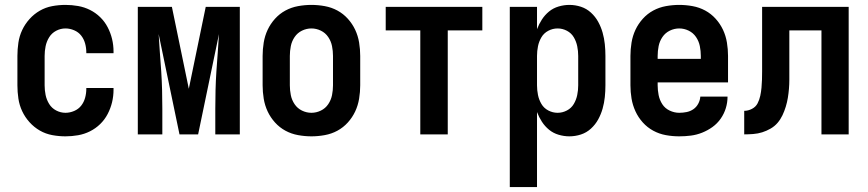

<svg xmlns="http://www.w3.org/2000/svg" viewBox="-20 -548 3540 783"><path d="M247 8Q220 8 193 3Q166 -2 142.5 -15.5Q119 -29 100.5 -49.5Q82 -70 70.5 -94.5Q59 -119 55 -146Q51 -173 51 -200V-320Q51 -347 55 -374Q59 -401 70.5 -425.5Q82 -450 100.5 -470.5Q119 -491 142.5 -504.5Q166 -518 193 -523Q220 -528 247 -528Q273 -528 298.5 -523.5Q324 -519 347 -507.5Q370 -496 388.5 -478Q407 -460 419 -437Q431 -414 437 -389Q443 -364 443 -338V-331H332V-334Q332 -353 327 -371Q322 -389 311 -403Q300 -417 282.5 -424.5Q265 -432 247 -432Q227 -432 209 -422.5Q191 -413 180.5 -396Q170 -379 166 -359.5Q162 -340 162 -320V-200Q162 -180 166 -160.5Q170 -141 180.5 -124Q191 -107 209 -97.5Q227 -88 247 -88Q265 -88 282.5 -95.5Q300 -103 311 -117Q322 -131 327 -149Q332 -167 332 -186V-189H443V-182Q443 -156 437 -131Q431 -106 419 -83Q407 -60 388.5 -42Q370 -24 347 -12.5Q324 -1 298.5 3.5Q273 8 247 8Z M542 0V-520H681L750 -186L819 -520H958V0H858V-104Q858 -142 859 -180.5Q860 -219 862.5 -257Q865 -295 868 -333Q871 -371 873 -409L788 0H712L627 -409Q629 -371 632 -333Q635 -295 637.5 -257Q640 -219 641 -180.5Q642 -142 642 -104V0Z M1250 8Q1223 8 1195.5 3Q1168 -2 1144 -15Q1120 -28 1101.5 -48.5Q1083 -69 1071.5 -93.5Q1060 -118 1055.5 -145.5Q1051 -173 1051 -200V-320Q1051 -347 1055.5 -374.5Q1060 -402 1071.5 -426.5Q1083 -451 1101.5 -471.5Q1120 -492 1144 -505Q1168 -518 1195.5 -523Q1223 -528 1250 -528Q1277 -528 1304.5 -523Q1332 -518 1356 -505Q1380 -492 1398.5 -471.5Q1417 -451 1428.5 -426.5Q1440 -402 1444.5 -374.5Q1449 -347 1449 -320V-200Q1449 -173 1444.5 -145.5Q1440 -118 1428.5 -93.5Q1417 -69 1398.5 -48.5Q1380 -28 1356 -15Q1332 -2 1304.5 3Q1277 8 1250 8ZM1250 -88Q1270 -88 1288.5 -97Q1307 -106 1318.5 -123Q1330 -140 1334 -160Q1338 -180 1338 -200V-320Q1338 -340 1334 -360Q1330 -380 1318.5 -397Q1307 -414 1288.5 -423Q1270 -432 1250 -432Q1230 -432 1211.5 -423Q1193 -414 1181.5 -397Q1170 -380 1166 -360Q1162 -340 1162 -320V-200Q1162 -180 1166 -160Q1170 -140 1181.5 -123Q1193 -106 1211.5 -97Q1230 -88 1250 -88Z M1694 0V-424H1553V-520H1947V-424H1806V0Z M2059 215V-520H2170V-429Q2178 -450 2190 -468.5Q2202 -487 2219 -501Q2236 -515 2258 -521.5Q2280 -528 2302 -528Q2326 -528 2349 -520.5Q2372 -513 2390 -496.5Q2408 -480 2419.5 -459Q2431 -438 2437.5 -415Q2444 -392 2446.5 -368Q2449 -344 2449 -320V-200Q2449 -176 2446.5 -152Q2444 -128 2437.5 -105Q2431 -82 2419.5 -61Q2408 -40 2390 -23.5Q2372 -7 2349 0.5Q2326 8 2302 8Q2280 8 2258 1.5Q2236 -5 2219 -19Q2202 -33 2190 -51.5Q2178 -70 2170 -91V215ZM2254 -88Q2274 -88 2292 -97.5Q2310 -107 2320 -124Q2330 -141 2334 -160.5Q2338 -180 2338 -200V-320Q2338 -340 2334 -359.5Q2330 -379 2320 -396Q2310 -413 2292 -422.5Q2274 -432 2254 -432Q2234 -432 2216 -422.5Q2198 -413 2188 -396Q2178 -379 2174 -359.5Q2170 -340 2170 -320V-200Q2170 -180 2174 -160.5Q2178 -141 2188 -124Q2198 -107 2216 -97.5Q2234 -88 2254 -88Z M2750 8Q2722 8 2695 3Q2668 -2 2644 -15Q2620 -28 2601.5 -48.5Q2583 -69 2571.5 -94Q2560 -119 2555.5 -146Q2551 -173 2551 -200V-320Q2551 -347 2555.5 -374.5Q2560 -402 2571.5 -426.5Q2583 -451 2601.5 -471.5Q2620 -492 2644 -505Q2668 -518 2695.5 -523Q2723 -528 2750 -528Q2777 -528 2804.5 -523Q2832 -518 2856 -505Q2880 -492 2898.5 -471.5Q2917 -451 2928.5 -426.5Q2940 -402 2944.5 -374.5Q2949 -347 2949 -320V-212H2662V-200Q2662 -180 2666 -160Q2670 -140 2681 -123Q2692 -106 2711 -97Q2730 -88 2750 -88Q2765 -88 2780 -91Q2795 -94 2807.5 -102.5Q2820 -111 2827.5 -125Q2835 -139 2836 -154H2947Q2947 -130 2940 -107Q2933 -84 2919 -64Q2905 -44 2885.5 -30Q2866 -16 2843.5 -7Q2821 2 2797.5 5Q2774 8 2750 8ZM2662 -308H2838V-320Q2838 -340 2834 -360Q2830 -380 2818.5 -397Q2807 -414 2788.5 -423Q2770 -432 2750 -432Q2730 -432 2711.5 -423Q2693 -414 2681.5 -397Q2670 -380 2666 -360Q2662 -340 2662 -320Z M3015 0V-96Q3031 -96 3046.5 -104Q3062 -112 3069.5 -126.5Q3077 -141 3080.5 -157.5Q3084 -174 3085.5 -190.5Q3087 -207 3087.5 -223.5Q3088 -240 3088 -257V-520H3441V0H3330V-424H3199V-261Q3199 -242 3199 -223.5Q3199 -205 3197.5 -186.5Q3196 -168 3193 -149.5Q3190 -131 3184.5 -113Q3179 -95 3171 -78Q3163 -61 3151 -47Q3139 -33 3122.5 -23.5Q3106 -14 3088.5 -8.5Q3071 -3 3052 -1.5Q3033 0 3015 0Z"/></svg>

Font: Iosevka Term Curly
Style: Bold
Weight: 700
Designer: Belleve Invis
Foundry: Belleve Invis
Version: Version 32.3.0